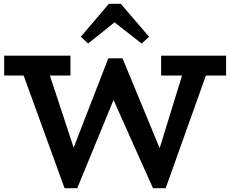

<svg xmlns="http://www.w3.org/2000/svg" viewBox="-20 -980 1215 1014"><path d="M2 -581V-686H352V-581ZM321 14 90 -622H230L408 -82L367 14ZM339 14 311 -51 552 -672H601L624 -560L388 14ZM788 14 534 -554 580 -672H627L871 -82L833 14ZM805 14 778 -51 954 -622H1082L855 14ZM831 -581V-686H1174V-581ZM445 -750 407 -786 555 -960H618L767 -786L728 -750L585 -862Z"/></svg>

Font: BioRhyme ExtraBold
Style: Bold
Weight: 700
Version: Version 1.600;gftools[0.9.33]